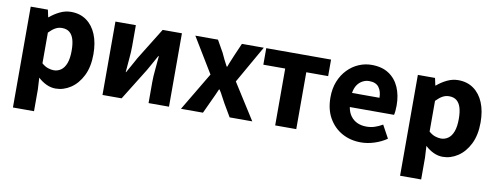

<svg xmlns="http://www.w3.org/2000/svg" viewBox="-64 -910 3754 1453"><g transform="rotate(10 1813.0 -183.5)"><path d="M76 211V-564H208L220 -508H223Q258 -538 299.5 -558Q341 -578 385 -578Q454 -578 503.5 -542.5Q553 -507 579.5 -443Q606 -379 606 -291Q606 -194 572 -126Q538 -58 483.5 -22Q429 14 368 14Q332 14 297.5 -2Q263 -18 233 -46L238 44V211ZM331 -120Q361 -120 386 -137.5Q411 -155 425 -192.5Q439 -230 439 -289Q439 -341 428.5 -375.5Q418 -410 396 -428Q374 -446 338 -446Q311 -446 287.5 -433Q264 -420 238 -393V-157Q262 -136 286 -128Q310 -120 331 -120Z M727 0V-564H884V-402Q884 -360 879 -306.5Q874 -253 870 -201H873Q887 -227 906.5 -261Q926 -295 939 -320L1090 -564H1238V0H1081V-162Q1081 -204 1086.5 -257.5Q1092 -311 1096 -363H1092Q1078 -338 1059 -303.5Q1040 -269 1026 -245L874 0Z M1330 0 1505 -294 1341 -564H1515L1567 -472Q1578 -447 1590 -423Q1602 -399 1615 -375H1620Q1628 -399 1638.5 -423Q1649 -447 1659 -472L1699 -564H1867L1703 -276L1878 0H1704L1647 -97Q1633 -121 1620.5 -146Q1608 -171 1593 -194H1588Q1578 -171 1567 -146.5Q1556 -122 1544 -97L1499 0Z M2054 0V-437H1886V-564H2384V-437H2216V0Z M2714 14Q2633 14 2569 -21.5Q2505 -57 2467 -123Q2429 -189 2429 -282Q2429 -351 2451 -405.5Q2473 -460 2511 -499Q2549 -538 2596.5 -558Q2644 -578 2694 -578Q2774 -578 2827 -543Q2880 -508 2906.5 -447Q2933 -386 2933 -308Q2933 -285 2931 -265.5Q2929 -246 2926 -235H2586Q2593 -193 2614 -165.5Q2635 -138 2665.5 -124.5Q2696 -111 2735 -111Q2768 -111 2797.5 -120.5Q2827 -130 2858 -148L2912 -49Q2870 -20 2817.5 -3Q2765 14 2714 14ZM2584 -343H2795Q2795 -392 2772 -423Q2749 -454 2697 -454Q2671 -454 2647 -441.5Q2623 -429 2606.5 -405Q2590 -381 2584 -343Z M3051 211V-564H3183L3195 -508H3198Q3233 -538 3274.5 -558Q3316 -578 3360 -578Q3429 -578 3478.5 -542.5Q3528 -507 3554.5 -443Q3581 -379 3581 -291Q3581 -194 3547 -126Q3513 -58 3458.5 -22Q3404 14 3343 14Q3307 14 3272.5 -2Q3238 -18 3208 -46L3213 44V211ZM3306 -120Q3336 -120 3361 -137.5Q3386 -155 3400 -192.5Q3414 -230 3414 -289Q3414 -341 3403.5 -375.5Q3393 -410 3371 -428Q3349 -446 3313 -446Q3286 -446 3262.5 -433Q3239 -420 3213 -393V-157Q3237 -136 3261 -128Q3285 -120 3306 -120Z"/></g></svg>

Font: Noto Sans TC ExtraBold
Style: Regular
Weight: 800
Designer: Ryoko NISHIZUKA  (kana, bopomofo & ideographs); Paul D. Hunt (Latin, Greek & Cyrillic); Sandoll Communications , Soo-you
Foundry: Adobe
Version: Version 2.004-H2;hotconv 1.0.118;makeotfexe 2.5.65603